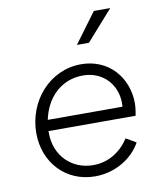

<svg xmlns="http://www.w3.org/2000/svg" viewBox="-88 -861 799 944"><g transform="rotate(-10 311.5 -389.0)"><path d="M311 12C411 12 499 -42 540 -117L490 -146C450 -85 389 -44 311 -44C205 -44 123 -123 123 -237V-247H558C561 -263 565 -288 565 -308C565 -436 476 -543 337 -543C180 -543 62 -407 62 -247C62 -98 167 12 311 12ZM129 -302C151 -410 228 -487 337 -487C439 -487 511 -407 502 -302ZM334 -640H394L527 -790H445Z"/></g></svg>

Font: Mluvka Light
Style: Italic
Weight: 300
Italic angle: -8°
Designer: Modified by Jiří Krblich, Original typeface by Gumpita Rahayu
Foundry: Gumpita Rahayu & Jiří Krblich
Version: Version 2.000;Glyphs 3.1.1 (3134)